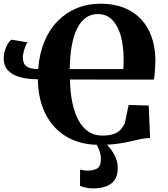

<svg xmlns="http://www.w3.org/2000/svg" viewBox="-20 -772 906 1038"><path d="M784 -201.5 791.5 -26Q766 -25.5 740.2 -20Q714.5 -14.5 683.8 -7.2Q653 0 612 5.5Q571 11 515.5 11Q416.5 11 343 -31Q269.5 -73 228 -152.2Q186.5 -231.5 184.5 -343.5Q128 -343.5 86.5 -355.5Q45 -367.5 22.5 -392.2Q0 -417 0 -455Q0 -480 7 -501Q14 -522 23.5 -537Q33 -552 41.5 -557.5L129 -543Q123 -536 117.2 -521Q111.5 -506 107.5 -489.5Q103.5 -473 103.5 -461.5Q103.5 -444.5 109.2 -430.5Q115 -416.5 132.8 -407.8Q150.5 -399 186.5 -398.5Q192.5 -481.5 219.8 -547Q247 -612.5 292 -658.2Q337 -704 395.8 -728Q454.5 -752 524 -752Q595 -752 649.5 -730.5Q704 -709 741.8 -669Q779.5 -629 799.2 -573.8Q819 -518.5 820 -450.5Q820 -437 819 -416Q818 -395 816.2 -374.5Q814.5 -354 811.5 -341.5L358 -342Q359.5 -273.5 371 -217.8Q382.5 -162 404.2 -122Q426 -82 458 -60.5Q490 -39 532 -39Q572.5 -39 596.5 -48.2Q620.5 -57.5 633.5 -72.8Q646.5 -88 654.5 -104.5L675.5 -204.5ZM357 -398.5H646.5Q647.5 -406.5 647.8 -419.2Q648 -432 648.2 -445.2Q648.5 -458.5 648 -466.5Q647.5 -505 640.5 -545.2Q633.5 -585.5 617.5 -619.8Q601.5 -654 575 -675Q548.5 -696 509 -696Q471.5 -696 443.5 -675.8Q415.5 -655.5 396.5 -617.2Q377.5 -579 367.8 -523.8Q358 -468.5 357 -398.5ZM482.5 246.5Q464.5 246.5 445.2 242.5Q426 238.5 412.5 233L413 145Q422.5 147.5 434.2 149Q446 150.5 452 150.5Q485.5 150.5 505.5 138.8Q525.5 127 525.5 85Q525.5 68.5 520.2 51.2Q515 34 507.8 20.2Q500.5 6.5 494 0H529H547Q558.5 8.5 575.2 29.5Q592 50.5 604.8 79.5Q617.5 108.5 616.5 141Q615.5 179 598.8 202.2Q582 225.5 552.2 236Q522.5 246.5 482.5 246.5Z"/></svg>

Font: Merriweather 72pt ExtraBold
Style: Regular
Weight: 800
Version: Version 2.100